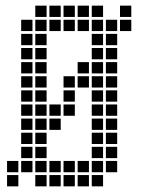

<svg xmlns="http://www.w3.org/2000/svg" viewBox="-20 -665 540 680"><path d="M55 -595V-555H95V-595ZM55 -545V-505H95V-545ZM55 -445V-405H95V-445ZM55 -395V-355H95V-395ZM55 -345V-305H95V-345ZM55 -295V-255H95V-295ZM55 -245V-205H95V-245ZM55 -195V-155H95V-195ZM55 -145V-105H95V-145ZM55 -95V-55H95V-95ZM105 -45V-5H145V-45ZM105 -95V-55H145V-95ZM105 -145V-105H145V-145ZM105 -195V-155H145V-195ZM105 -245V-205H145V-245ZM105 -295V-255H145V-295ZM105 -345V-305H145V-345ZM105 -395V-355H145V-395ZM105 -445V-405H145V-445ZM105 -545V-505H145V-545ZM105 -595V-555H145V-595ZM105 -645V-605H145V-645ZM155 -645V-605H195V-645ZM205 -645V-605H245V-645ZM255 -645V-605H295V-645ZM305 -645V-605H345V-645ZM305 -595V-555H345V-595ZM305 -545V-505H345V-545ZM305 -445V-405H345V-445ZM305 -395V-355H345V-395ZM305 -345V-305H345V-345ZM305 -295V-255H345V-295ZM305 -245V-205H345V-245ZM305 -195V-155H345V-195ZM305 -145V-105H345V-145ZM305 -95V-55H345V-95ZM305 -45V-5H345V-45ZM355 -95V-55H395V-95ZM355 -145V-105H395V-145ZM355 -195V-155H395V-195ZM355 -245V-205H395V-245ZM355 -295V-255H395V-295ZM355 -345V-305H395V-345ZM355 -395V-355H395V-395ZM355 -445V-405H395V-445ZM355 -545V-505H395V-545ZM355 -595V-555H395V-595ZM155 -95V-55H195V-95ZM205 -95V-55H245V-95ZM255 -95V-55H295V-95ZM255 -45V-5H295V-45ZM205 -45V-5H245V-45ZM155 -45V-5H195V-45ZM255 -395V-355H295V-395ZM155 -245V-205H195V-245ZM155 -295V-255H195V-295ZM205 -295V-255H245V-295ZM205 -345V-305H245V-345ZM255 -445V-405H295V-445ZM155 -595V-555H195V-595ZM205 -595V-555H245V-595ZM255 -595V-555H295V-595ZM405 -595V-555H445V-595ZM405 -645V-605H445V-645ZM5 -95V-55H45V-95ZM5 -45V-5H45V-45ZM55 -495V-455H95V-495ZM105 -495V-455H145V-495ZM305 -495V-455H345V-495ZM355 -495V-455H395V-495ZM205 -395V-355H245V-395Z"/></svg>

Font: Nose Transport 13 Square
Style: Regular
Weight: 400
Designer: Nico Rohrbach
Foundry: Nose
Version: Version 1.400;Glyphs 3.2.3 (3260)